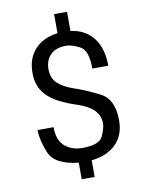

<svg xmlns="http://www.w3.org/2000/svg" viewBox="-99 -894 798 1064"><g transform="rotate(-10 300.0 -362.0)"><path d="M281.2 -718.8V-826.2H354V-718.8Q436 -707.5 481.4 -649.7Q526.9 -591.8 527.3 -492.2H437.5Q437.5 -596.2 391.6 -619.1Q345.7 -642.1 316.9 -642.1Q257.8 -642.1 227.5 -611.3Q197.3 -580.6 197.3 -530.3Q197.3 -480 229.2 -450.2Q261.2 -420.4 321.8 -400.4Q382.8 -379.9 458.3 -341.6Q533.7 -303.2 533.7 -184.1Q533.7 -100.6 483.4 -51Q433.1 -1.5 345.7 7.8V101.6H272.9V8.3Q139.6 -5.4 109.4 -79.8Q79.1 -154.3 79.1 -209.5H169.4Q169.4 -134.8 209.2 -101.6Q249 -68.4 306.2 -68.4Q403.3 -68.4 423.1 -112.3Q442.9 -156.2 442.9 -183.1Q443.8 -269.5 318.8 -309.6Q207.5 -345.2 157 -395Q106.4 -444.8 106.4 -525.9Q106.4 -607.4 153.1 -658Q199.7 -708.5 281.2 -718.8Z"/></g></svg>

Font: RobotoMono-Regular
Style: Regular
Weight: 400
Designer: Google
Version: Version 2.000985; 2015; ttfautohint (v1.3)